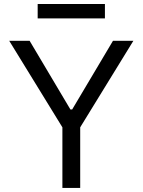

<svg xmlns="http://www.w3.org/2000/svg" viewBox="-20 -929 705 949"><path d="M25.6 -727.3 288.4 -299.7V0H376.4V-299.7L639.2 -727.3H538.4L336.6 -387.8H328.1L126.4 -727.3ZM498.6 -909.1H166.2V-838.1H498.6Z"/></svg>

Font: Karasuma Gothic
Style: Regular
Weight: 400
Designer: Rasmus Andersson, Ryoko Nishizuka
Foundry: Genbu
Version: Version 1.00